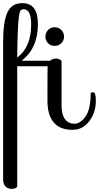

<svg xmlns="http://www.w3.org/2000/svg" viewBox="-20 -826 632 1226"><path d="M299 -438Q315 -452 337 -452Q359 -452 373 -438V-151Q373 -94 395 -65Q417 -36 455 -36Q493 -36 526 -82Q559 -128 559 -231Q561 -237 574 -237Q592 -237 592 -184Q592 -107 550 -52Q508 3 443 3Q362 3 322.5 -45Q283 -93 283 -181Q283 -399 284 -403H90V366Q80 380 55 380Q30 380 15 364.5Q0 349 0 319V-559Q0 -686 27 -746Q54 -806 123 -806Q222 -806 222 -672Q222 -518 118 -438ZM179 -671Q179 -767 131 -767Q118 -767 111 -758.5Q104 -750 100 -715Q92 -655 90 -459Q179 -524 179 -671ZM287 -550Q270 -567 270 -592Q270 -617 287 -634.5Q304 -652 329 -652Q354 -652 371.5 -634.5Q389 -617 389 -592Q389 -567 371.5 -550Q354 -533 329 -533Q304 -533 287 -550Z"/></svg>

Font: Sofia
Style: Regular
Weight: 400
Designer: Paula Nazal and Daniel Hernndez
Foundry: Paula Nazal, Daniel Hernndez
Version: Version 1.001